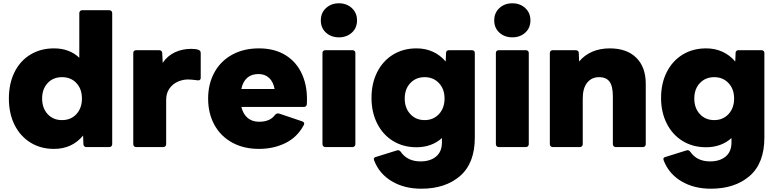

<svg xmlns="http://www.w3.org/2000/svg" viewBox="-20 -852 4730 1167"><path d="M34 -253Q34 -344 68 -413Q102 -482 164.5 -520Q227 -558 308 -558Q402 -558 462 -501V-772Q462 -780 467 -785Q472 -790 480 -790H644Q652 -790 657 -785Q662 -780 662 -772V24Q662 32 657 37Q652 42 644 42H505Q497 42 492 37Q487 32 487 24L485 -28Q418 53 308 53Q227 53 165 14.5Q103 -24 68.5 -93Q34 -162 34 -253ZM357 -122Q411 -122 444.5 -158.5Q478 -195 478 -253Q478 -311 444.5 -347Q411 -383 357 -383Q303 -383 269.5 -347Q236 -311 236 -253Q236 -195 269.5 -158.5Q303 -122 357 -122Z M790 24V-530Q790 -538 795 -542.5Q800 -547 808 -547H947Q955 -547 960.5 -542.5Q966 -538 966 -530L969 -470Q998 -513 1043 -534Q1088 -555 1142 -555Q1169 -555 1184 -550Q1200 -545 1200 -530V-378Q1200 -370 1194.5 -366Q1189 -362 1180 -364Q1140 -369 1123 -369Q1091 -369 1060.5 -355.5Q1030 -342 1010 -314Q990 -286 990 -245V24Q990 32 985 37Q980 42 972 42H808Q800 42 795 37Q790 32 790 24Z M1245 -253Q1245 -342 1283 -411.5Q1321 -481 1391 -519.5Q1461 -558 1554 -558Q1650 -558 1717.5 -515.5Q1785 -473 1818 -396Q1851 -319 1845 -219Q1843 -202 1826 -202H1447Q1458 -158 1485.5 -135Q1513 -112 1555 -112Q1622 -112 1652 -154Q1662 -165 1676 -162L1818 -114Q1829 -109 1829 -101Q1829 -97 1826 -91Q1787 -18 1715 17.5Q1643 53 1554 53Q1461 53 1391 14.5Q1321 -24 1283 -93.5Q1245 -163 1245 -253ZM1551 -402Q1509 -402 1482.5 -379Q1456 -356 1447 -311H1649Q1641 -355 1615.5 -378.5Q1590 -402 1551 -402Z M1930 -728Q1930 -774 1961.5 -803Q1993 -832 2040 -832Q2087 -832 2118.5 -803Q2150 -774 2150 -728Q2150 -682 2118.5 -653.5Q2087 -625 2040 -625Q1993 -625 1961.5 -653.5Q1930 -682 1930 -728ZM1958 -547H2122Q2130 -547 2135 -542.5Q2140 -538 2140 -530V24Q2140 32 2135 37Q2130 42 2122 42H1958Q1950 42 1945 37Q1940 32 1940 24V-530Q1940 -538 1945 -542.5Q1950 -547 1958 -547Z M2254 123 2252 115Q2252 105 2265 102L2393 62Q2395 61 2399 61Q2409 61 2416 71Q2456 129 2536 129Q2595 129 2630.5 99.5Q2666 70 2666 14V-13Q2637 14 2597.5 28.5Q2558 43 2512 43Q2431 43 2369 5Q2307 -33 2272.5 -101.5Q2238 -170 2238 -257Q2238 -345 2272.5 -413.5Q2307 -482 2369 -520Q2431 -558 2512 -558Q2566 -558 2611 -537.5Q2656 -517 2689 -478L2691 -530Q2691 -538 2696 -542.5Q2701 -547 2709 -547H2848Q2856 -547 2861 -542.5Q2866 -538 2866 -530V-16Q2866 140 2776.5 217.5Q2687 295 2541 295Q2437 295 2361 249.5Q2285 204 2254 123ZM2561 -122Q2614 -122 2648 -158.5Q2682 -195 2682 -253Q2682 -311 2648 -347Q2614 -383 2561 -383Q2508 -383 2474 -347Q2440 -311 2440 -253Q2440 -195 2474 -158.5Q2508 -122 2561 -122Z M2984 -728Q2984 -774 3015.5 -803Q3047 -832 3094 -832Q3141 -832 3172.5 -803Q3204 -774 3204 -728Q3204 -682 3172.5 -653.5Q3141 -625 3094 -625Q3047 -625 3015.5 -653.5Q2984 -682 2984 -728ZM3012 -547H3176Q3184 -547 3189 -542.5Q3194 -538 3194 -530V24Q3194 32 3189 37Q3184 42 3176 42H3012Q3004 42 2999 37Q2994 32 2994 24V-530Q2994 -538 2999 -542.5Q3004 -547 3012 -547Z M3322 24V-530Q3322 -538 3327 -542.5Q3332 -547 3340 -547H3479Q3487 -547 3492.5 -542.5Q3498 -538 3498 -530L3500 -478Q3532 -517 3579.5 -537.5Q3627 -558 3686 -558Q3790 -558 3847.5 -501Q3905 -444 3905 -342V24Q3905 32 3900 37Q3895 42 3887 42H3723Q3715 42 3710 37Q3705 32 3705 24V-267Q3705 -328 3685 -355.5Q3665 -383 3621 -383Q3576 -383 3549 -349.5Q3522 -316 3522 -253V24Q3522 32 3517 37Q3512 42 3504 42H3340Q3332 42 3327 37Q3322 32 3322 24Z M4014 123 4012 115Q4012 105 4025 102L4153 62Q4155 61 4159 61Q4169 61 4176 71Q4216 129 4296 129Q4355 129 4390.5 99.5Q4426 70 4426 14V-13Q4397 14 4357.5 28.5Q4318 43 4272 43Q4191 43 4129 5Q4067 -33 4032.5 -101.5Q3998 -170 3998 -257Q3998 -345 4032.5 -413.5Q4067 -482 4129 -520Q4191 -558 4272 -558Q4326 -558 4371 -537.5Q4416 -517 4449 -478L4451 -530Q4451 -538 4456 -542.5Q4461 -547 4469 -547H4608Q4616 -547 4621 -542.5Q4626 -538 4626 -530V-16Q4626 140 4536.5 217.5Q4447 295 4301 295Q4197 295 4121 249.5Q4045 204 4014 123ZM4321 -122Q4374 -122 4408 -158.5Q4442 -195 4442 -253Q4442 -311 4408 -347Q4374 -383 4321 -383Q4268 -383 4234 -347Q4200 -311 4200 -253Q4200 -195 4234 -158.5Q4268 -122 4321 -122Z"/></svg>

Font: LINE Seed JP_TTF ExtraBold
Style: Regular
Weight: 800
Designer: LY Corporation & Fontrix & Fontworks
Version: Version 1.015